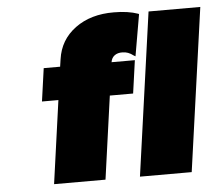

<svg xmlns="http://www.w3.org/2000/svg" viewBox="-53 -811 993 870"><g transform="rotate(-5 444.0 -376.0)"><path d="M136.2 -377.9 157.2 -527.8H231.9L236.8 -561Q249 -648.9 319.8 -700.9Q390.6 -752.9 496.1 -752Q560.1 -752 606 -735.8L608.9 -733.9L576.2 -544.9L567.9 -549.8Q544.9 -567.9 519 -567.9Q496.6 -568.4 482.7 -557.9Q468.8 -547.4 465.8 -527.8H571.8L550.8 -377.9H444.8L392.1 0H158.2L210.9 -377.9ZM548.8 0 652.8 -742.2H888.2L784.2 0Z"/></g></svg>

Font: Trueno UltraBlack
Style: Italic
Weight: 950
Designer: Julieta Ulanovsky
Foundry: Julieta Ulanovsky
Version: Version 3.001b | FøM Fix